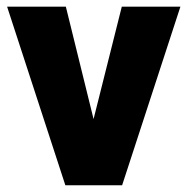

<svg xmlns="http://www.w3.org/2000/svg" viewBox="-20 -548 557 568"><path d="M256.8 -195.8 340.3 -528.3H513.7L341.3 0H173.3L1 -528.3H174.8Z"/></svg>

Font: Sadagaat-English
Style: Regular
Weight: 900
Designer: Ahmed alsheikh
Foundry: Ahmed alsheikh Design
Version: Version 2.137;January 17, 2018;FontCreator 11.0.0.2408 64-bi